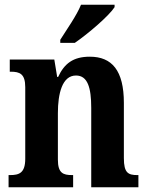

<svg xmlns="http://www.w3.org/2000/svg" viewBox="-20 -786 623 806"><path d="M233 -619V-606H294C351 -645 439 -721 461 -756V-766H320C302 -721 260 -662 233 -619ZM16 0H287V-51H283C245 -51 223 -59 223 -116V-311C223 -393 241 -469 299 -469C348 -469 363 -418 363 -333V0H561V-51H557C518 -51 500 -60 500 -122V-354C500 -490 450 -548 357 -548C287 -548 250 -519 224 -463H220L208 -536H21V-485H25C63 -485 86 -476 86 -420V-120C86 -60 61 -51 22 -51H16Z"/></svg>

Font: Noto Serif Myanmar Condensed
Style: Bold
Weight: 700
Width: 3
Designer: Ben Mitchell and the Monotype Design Team
Foundry: Monotype Imaging Inc.
Version: Version 2.106